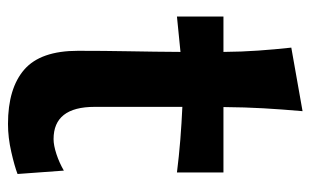

<svg xmlns="http://www.w3.org/2000/svg" viewBox="-174 -620 807 500"><g transform="rotate(90 230.0 -369.5)"><path d="M302.2 13.7Q209.5 13.7 160.6 -28.8Q111.8 -71.3 111.8 -168.5Q111.8 -234.9 113 -301.5Q114.3 -368.2 114.7 -435.5L22.5 -426.3V-547.4H114.7Q114.3 -595.2 111.3 -637.2Q108.4 -679.2 103.5 -724.1L269 -753.4Q264.2 -698.7 261.5 -651.4Q258.8 -604 258.3 -547.4H428.7V-426.3Q386.2 -431.6 343 -435.1Q299.8 -438.5 257.8 -440.4V-211.9Q257.8 -105 341.8 -105Q357.9 -105 380.9 -112.5Q403.8 -120.1 423.8 -131.8L432.6 -11.2Q412.6 -3.4 375.2 5.1Q337.9 13.7 302.2 13.7Z"/></g></svg>

Font: Pinar-FD SemiBold
Style: Regular
Weight: 600
Designer: Amin Abedi
Version: Version 2.000